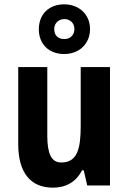

<svg xmlns="http://www.w3.org/2000/svg" viewBox="-20 -855 593 885"><path d="M276 -606C346 -606 395 -654 395 -721C395 -788 345 -835 276 -835C205 -835 159 -789 159 -720C159 -652 205 -606 276 -606ZM277 -675C246 -675 230 -693 230 -721C230 -748 250 -767 277 -767C304 -767 323 -748 323 -721C323 -693 303 -675 277 -675ZM487 -546H352V-274C352 -166 335 -106 262 -106C217 -106 198 -147 198 -228V-546H64V-191C64 -60 120 10 224 10C283 10 331 -16 358 -70H366L382 0H487Z"/></svg>

Font: Noto Sans Telugu Condensed
Style: Bold
Weight: 700
Width: 3
Designer: Jelle Bosma - Monotype Design Team
Foundry: Monotype Imaging Inc.
Version: Version 2.005